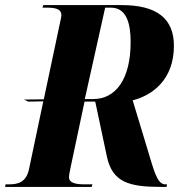

<svg xmlns="http://www.w3.org/2000/svg" viewBox="-57 -734 711 754"><path d="M-37 0H303L306 -10H277C241 -10 214 -15 214 -38C214 -48 217 -60 222 -85L275 -335H317L363 -118C385 -17 452 0 576 0H597L599 -10H592C559 -10 547 -67 520 -155L464 -340C540 -359 626 -420 626 -554C626 -662 558 -714 421 -714H113L110 -704H124C159 -704 184 -700 184 -674C184 -669 182 -659 177 -637L115 -344L37 -343L54 -335L113 -336L57 -70C46 -18 14 -10 -22 -10H-35ZM309 -345H276L356 -704H378C441 -704 456 -640 456 -569C456 -422 397 -345 309 -345Z"/></svg>

Font: Noto Serif Display Condensed ExtraBold
Style: Italic
Weight: 800
Width: 3
Italic angle: -12°
Designer: Monotype Design Team
Foundry: Monotype Imaging Inc.
Version: Version 2.009